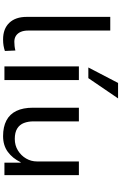

<svg xmlns="http://www.w3.org/2000/svg" viewBox="216 -1014 806 1279"><g transform="rotate(90 619.5 -374.0)"><path d="M242 9Q171 9 131.5 -32.5Q92 -74 92 -148V-705H183V-158Q183 -129 192 -108.5Q201 -88 217.5 -77Q234 -66 258 -66Q272 -66 286 -67.5Q300 -69 316 -73L319 -3Q301 3 283 6Q265 9 242 9Z M422 0V-496H513V0ZM429 -559 532 -757H635L500 -559Z M886 9Q825 9 782.5 -13Q740 -35 718.5 -79.5Q697 -124 697 -190V-496H788V-194Q788 -158 799 -129.5Q810 -101 836 -85Q862 -69 905 -69Q948 -69 982 -90Q1016 -111 1035.5 -144.5Q1055 -178 1055 -217V-496H1146V0H1063V-108H1060Q1034 -54 991 -22.5Q948 9 886 9Z"/></g></svg>

Font: Nunito Sans 7pt
Style: Regular
Weight: 400
Designer: Vernon Adams
Foundry: Vernon Adams
Version: Version 3.101;gftools[0.9.27]